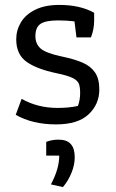

<svg xmlns="http://www.w3.org/2000/svg" viewBox="-20 -498 470 781"><path d="M44 -31 68 -96Q133 -59 214 -59Q260 -59 297 -67Q306 -91 306 -120Q306 -146 300 -159Q294 -172 274 -181.5Q254 -191 211 -200Q129 -217 87.5 -247Q46 -277 46 -338Q46 -375 65 -407Q84 -439 123.5 -458.5Q163 -478 221 -478Q306 -478 363 -446V-415Q363 -379 350 -346H291L283 -411Q251 -415 217 -415Q166 -415 145 -401Q124 -387 124 -351Q124 -319 145.5 -300.5Q167 -282 228 -269Q285 -257 317.5 -242.5Q350 -228 367 -202.5Q384 -177 384 -134Q384 -74 340.5 -33Q297 8 208 8Q112 8 44 -31ZM187 252Q221 189 221 135H168V79Q192 70 218 70Q252 70 268 88Q284 106 284 142Q284 172 271 204.5Q258 237 236 263Z"/></svg>

Font: Athiti Medium
Style: Regular
Weight: 500
Designer: CadsonDemak Team
Foundry: CadsonDemak
Version: Version 1.033